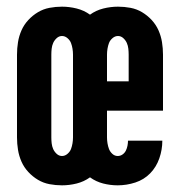

<svg xmlns="http://www.w3.org/2000/svg" viewBox="-20 -548 540 576"><path d="M166 8Q147 8 128.5 4.5Q110 1 94 -8.5Q78 -18 65 -32Q52 -46 44.5 -63Q37 -80 34 -98.5Q31 -117 31 -136V-384Q31 -403 34 -421.5Q37 -440 44.5 -457Q52 -474 65 -488Q78 -502 94 -511.5Q110 -521 128.5 -524.5Q147 -528 166 -528Q188 -528 210 -522.5Q232 -517 250 -504Q268 -517 290 -522.5Q312 -528 334 -528Q353 -528 371.5 -524.5Q390 -521 406 -511.5Q422 -502 435 -488Q448 -474 455.5 -457Q463 -440 466 -421.5Q469 -403 469 -384V-216H301V-136Q301 -127 302.5 -118Q304 -109 307 -101Q310 -93 317 -86.5Q324 -80 333 -80Q341 -80 347.5 -84.5Q354 -89 357.5 -96Q361 -103 362.5 -111Q364 -119 364 -126H467Q467 -99 458 -73Q449 -47 430.5 -28Q412 -9 386 -0.5Q360 8 333 8Q311 8 289.5 2.5Q268 -3 250 -16Q232 -3 210 2.5Q188 8 166 8ZM301 -304H366V-384Q366 -393 365 -402Q364 -411 360.5 -419Q357 -427 350 -433.5Q343 -440 334 -440Q325 -440 317.5 -433.5Q310 -427 307 -419Q304 -411 302.5 -402Q301 -393 301 -384ZM166 -80Q175 -80 182.5 -86.5Q190 -93 193 -101Q196 -109 197.5 -118Q199 -127 199 -136V-384Q199 -393 197.5 -402Q196 -411 193 -419Q190 -427 182.5 -433.5Q175 -440 166 -440Q157 -440 150 -433.5Q143 -427 139.5 -419Q136 -411 135 -402Q134 -393 134 -384V-136Q134 -127 135 -118Q136 -109 139.5 -101Q143 -93 150 -86.5Q157 -80 166 -80Z"/></svg>

Font: Iosevka Curly
Style: Bold
Weight: 700
Monospace: yes
Designer: Belleve Invis
Foundry: Belleve Invis
Version: Version 22.1.2; ttfautohint (v1.8.4)